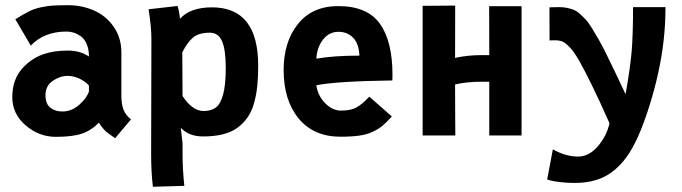

<svg xmlns="http://www.w3.org/2000/svg" viewBox="-20 -522 2628 740"><path d="M155.3 -154.8Q155.3 -121.6 174.1 -106.9Q192.9 -92.3 220.2 -92.3Q256.3 -92.3 285.4 -118.2Q314.5 -144 322.8 -169.4V-192.4Q309.1 -208 286.4 -218.8Q263.7 -229.5 240.7 -229.5Q210.9 -229.5 183.1 -210.2Q155.3 -190.9 155.3 -154.8ZM447.8 -154.3Q447.8 -120.1 456.1 -99.1Q464.4 -78.1 484.9 -62L423.8 10.7Q418 6.3 406.7 -1.5Q395.5 -9.3 390.1 -13.7Q384.8 -18.1 376.7 -27.6Q368.7 -37.1 361.3 -49.3Q332.5 -19.5 296.1 -7.1Q259.8 5.4 195.3 5.4Q130.4 5.4 78.9 -38.8Q27.3 -83 27.3 -147.5Q27.3 -218.8 70.8 -263.7Q104.5 -297.9 145.5 -312.5Q186.5 -327.1 240.7 -327.1Q289.1 -327.1 322.8 -304.2Q322.8 -332.5 313.7 -353Q304.7 -373.5 290.3 -383.1Q275.9 -392.6 262.9 -396.5Q250 -400.4 236.8 -400.4Q149.9 -400.4 98.6 -346.2L39.1 -447.8Q70.8 -467.8 92.5 -478.5Q114.3 -489.3 140.6 -494.4Q167 -499.5 182.9 -500.5Q198.7 -501.5 240.7 -502Q296.4 -502 343 -481.2Q389.6 -460.4 418.7 -418.2Q447.8 -376 447.8 -319.8Z M850.1 -259.3Q850.1 -330.6 835.7 -363.3Q821.3 -396 789.1 -396Q746.1 -396 724.1 -377.4Q702.1 -358.9 682.6 -320.3L683.6 -151.9Q721.2 -94.2 765.1 -94.2Q794.4 -94.2 812.3 -107.9Q830.1 -121.6 840.1 -158.4Q850.1 -195.3 850.1 -259.3ZM563.5 -360.8V-373.5Q563.5 -416.5 552.7 -486.3L664.1 -499Q670.4 -481.9 673.8 -449.7Q713.4 -493.7 796.9 -493.7Q975.1 -493.7 975.1 -269Q975.1 -225.6 971.7 -191.7Q968.3 -157.7 959.5 -125.7Q950.7 -93.8 935.1 -70.8Q919.4 -47.9 896.5 -30.5Q873.5 -13.2 839.8 -4.6Q806.2 3.9 762.7 3.9Q708 3.9 676.8 -29.3Q677.2 -22.5 679.9 -2.4Q682.6 17.6 683.6 29.8V74.2Q683.6 127.9 690.4 194.3L569.3 197.8Q562.5 142.1 562.5 71.3Z M1199.2 -295.9Q1265.6 -307.6 1365.2 -307.6Q1363.3 -353.5 1341.1 -376.5Q1318.8 -399.4 1284.7 -399.4Q1248.5 -399.4 1225.1 -369.6Q1201.7 -339.8 1199.2 -295.9ZM1283.7 -498.5Q1395.5 -498.5 1444.1 -430.7Q1492.7 -362.8 1492.7 -232.9L1492.2 -211.9Q1278.3 -209 1199.2 -193.4Q1205.1 -152.8 1233.2 -124.3Q1261.2 -95.7 1294.9 -95.7Q1331.5 -95.7 1353.8 -107.9Q1376 -120.1 1403.3 -149.4L1490.2 -73.2Q1469.7 -50.3 1454.6 -37.6Q1439.5 -24.9 1416.7 -14.2Q1394 -3.4 1364.7 0.7Q1335.4 4.9 1292 4.9Q1189 4.9 1131.1 -65.2Q1073.2 -135.3 1073.2 -252Q1073.2 -360.8 1128.4 -429.7Q1183.6 -498.5 1283.7 -498.5Z M1734.4 -500.5 1733.9 -298.8Q1781.2 -309.6 1837.4 -309.6H1865.7Q1865.7 -383.3 1865.5 -424.3Q1865.2 -465.3 1865.2 -498H1990.2V0H1865.7V-207H1838.9Q1776.4 -207 1733.9 -196.3Q1733.9 -102.5 1734.4 -68.4Q1734.9 -34.2 1734.9 0H1608.9V-499.5Z M2110.8 53.7Q2160.6 81.5 2208 81.5Q2250 81.5 2284.2 41.7Q2318.4 2 2329.1 -46.9Q2289.6 -136.2 2260.7 -194.8Q2231.9 -253.4 2212.2 -288.1Q2192.4 -322.8 2175.5 -340.1Q2158.7 -357.4 2147.2 -362.1Q2135.7 -366.7 2119.6 -366.7Q2103 -366.7 2098.1 -366.2L2097.7 -493.7Q2118.2 -494.6 2134.8 -494.6Q2150.9 -494.6 2164.1 -491.9Q2177.2 -489.3 2189.5 -484.9Q2201.7 -480.5 2213.9 -469.5Q2226.1 -458.5 2236.8 -447.3Q2247.6 -436 2261.2 -413.8Q2274.9 -391.6 2286.9 -370.8Q2298.8 -350.1 2316.9 -313.7Q2335 -277.3 2350.6 -244.4Q2366.2 -211.4 2391.1 -158.7Q2409.2 -261.2 2414.6 -325.4Q2419.9 -389.6 2419.9 -494.6H2544.9Q2544.9 -428.2 2537.6 -364.7Q2523.9 -243.7 2481.9 -110.6Q2439.9 22.5 2393.6 85Q2355 136.7 2307.6 159.9Q2260.3 183.1 2194.8 183.1Q2165.5 183.1 2138.9 179.9Q2112.3 176.8 2100.6 173.3L2088.9 169.9Z"/></svg>

Font: Fantasque Sans Mono
Style: Bold
Weight: 700
Monospace: yes
Designer: Jany Belluz
Version: Version 1.8.0 ; ttfautohint (v1.8.2)